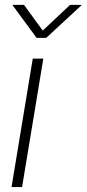

<svg xmlns="http://www.w3.org/2000/svg" viewBox="-20 -761 352 781"><path d="M26.9 0 113.3 -522.5H156.2L69.8 0ZM77.6 -741.2 153.8 -636.7 265.1 -741.2H312V-740.2L168 -606.9H128.9L30.8 -740.2V-741.2Z"/></svg>

Font: Inter 28pt ExtraLight
Style: Italic
Weight: 250
Italic angle: -9.3988°
Designer: Rasmus Andersson
Foundry: rsms
Version: Version 4.001;git-66647c0bb